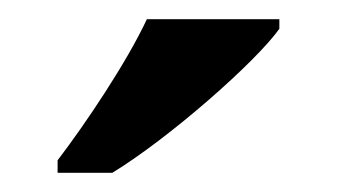

<svg xmlns="http://www.w3.org/2000/svg" viewBox="-20 -786 351 200"><path d="M40 -619V-606H97C156 -642 246 -721 271 -756V-766H133C112 -721 69 -657 40 -619Z"/></svg>

Font: Noto Serif Georgian SemiBold
Style: Regular
Weight: 600
Designer: Monotype Design Team, Akaki Razmadze
Foundry: Google LLC
Version: Version 2.003